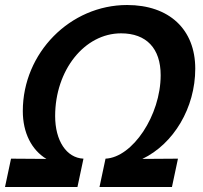

<svg xmlns="http://www.w3.org/2000/svg" viewBox="-30 -746 808 766"><path d="M-10 0H279L303 -113C235 -116 190 -185 190 -283C190 -466 307 -613 453 -613C554 -613 611 -553 611 -446C611 -286 499 -118 391 -113L367 0H656L680 -113L538 -112C663 -172 749 -316 749 -472C749 -629 645 -726 477 -726C250 -726 61 -535 61 -303C61 -216 96 -148 155 -112L14 -113Z"/></svg>

Font: Geist SemiBold
Style: Italic
Weight: 600
Italic angle: -12°
Designer: Basement.studio, Andrés Briganti, Mateo Zaragoza
Foundry: Basement.studio, Vercel, Andrés Briganti, Guido Ferreyra, Mateo Zaragoza
Version: Version 1.500